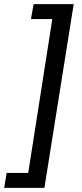

<svg xmlns="http://www.w3.org/2000/svg" viewBox="-69 -725 394 925"><path d="M-49 180 -37 108H67L183 -633H80L93 -705H286L145 180Z"/></svg>

Font: Nunito Sans 7pt Condensed Medium
Style: Italic
Weight: 500
Width: 3
Italic angle: -9°
Designer: Vernon Adams
Foundry: Vernon Adams
Version: Version 3.101;gftools[0.9.27]